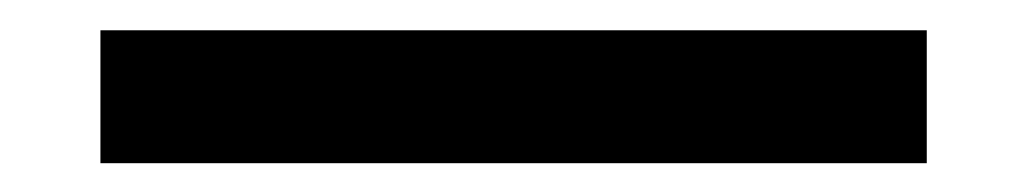

<svg xmlns="http://www.w3.org/2000/svg" viewBox="-20 -20 696 130"><path d="M48 90.5V0.5H607.5V90.5Z"/></svg>

Font: Encode Sans Exp Md
Style: Regular
Weight: 500
Width: 7
Designer: Multiple Designers
Foundry: Impallari Type
Version: Version 3.002; ttfautohint (v1.8.3) -l 8 -r 50 -G 200 -x 14 